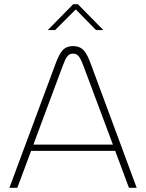

<svg xmlns="http://www.w3.org/2000/svg" viewBox="-20 -900 700 920"><path d="M246 -594 25 0H63L129 -177H532L598 0H635L415 -594C394 -650 377 -679 330 -679C284 -679 267 -650 246 -594ZM140 -207 280 -583C297 -629 307 -643 330 -643C354 -643 364 -626 380 -584L521 -207ZM209 -756H244L343 -855L440 -756H475L353 -880H331Z"/></svg>

Font: LT Wave Text Thin
Style: Regular
Weight: 100
Designer: Daniel Lyons
Version: Version 2.5 (Glyphs App)